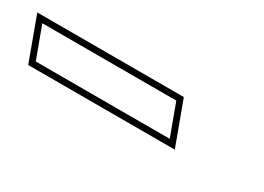

<svg xmlns="http://www.w3.org/2000/svg" viewBox="-167 -571 581 422"><g transform="rotate(30 123.0 -360.0)"><path d="M-58 -320H-98L-127.5 -400H-87.5H172.5H212.5L242 -320H202ZM-108.5 -305H263.5L222.9 -415H-149Z"/></g></svg>

Font: Nordica Plus
Style: NordicaClassicLightOpOblOl
Weight: 300
Version: Version 1.01